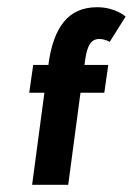

<svg xmlns="http://www.w3.org/2000/svg" viewBox="-20 -512 368 532"><path d="M114 -332H72L61 -255H103L69 0H169L203 -255H269L280 -332H214C219 -369 224 -404 255 -404C271 -404 284 -396 284 -396L328 -466C328 -466 300 -492 249 -492C170 -492 128 -438 114 -332Z"/></svg>

Font: Hussar Tani
Style: Kurs
Weight: 700
Foundry: Cannot Into Space Fonts
Version: Version 0.92